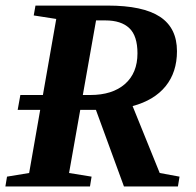

<svg xmlns="http://www.w3.org/2000/svg" viewBox="-21 -675 708 695"><path d="M269.5 -277.3 229 -48.8 310.5 -35.6 304.7 0H-1.5L4.4 -35.6L84.5 -48.8L124.5 -277.3H43L52.7 -331.1H134.3L182.6 -606.4L101.1 -619.1L107.4 -654.8H368.7Q496.6 -654.8 558.1 -614.3Q619.6 -573.7 619.6 -489.7Q619.6 -413.6 578.4 -362.8Q537.1 -312 459 -291L557.1 -48.8L628.9 -35.6L623 0H427.7L326.2 -277.3ZM305.7 -331.1Q385.7 -331.1 431.2 -370.8Q476.6 -410.6 476.6 -481.9Q476.6 -545.4 447 -573.2Q417.5 -601.1 360.4 -601.1H326.7L278.8 -331.1Z"/></svg>

Font: Liberation Serif
Style: Bold Italic
Weight: 700
Italic angle: -16.333°
Designer: Steve Matteson
Foundry: Ascender Corporation
Version: Version 2.1.5